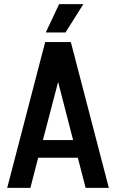

<svg xmlns="http://www.w3.org/2000/svg" viewBox="-20 -915 565 935"><path d="M510 0H397L359 -147H166L128 0H15L200 -710H325ZM263 -516 189 -233H336ZM386 -895 299 -757H203L268 -895Z"/></svg>

Font: Akshar Medium
Style: Regular
Weight: 500
Designer: Tall Chai
Foundry: Tall Chai
Version: Version 1.000